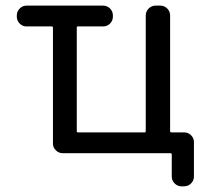

<svg xmlns="http://www.w3.org/2000/svg" viewBox="-20 -567 741 685"><path d="M40 -511.7Q40 -526.4 50.3 -536.6Q60.5 -546.9 74.2 -546.9H347.7Q362.3 -546.9 372.6 -536.6Q382.8 -526.4 382.8 -511.7V-507.8Q382.8 -493.2 372.6 -482.9Q362.3 -472.7 347.7 -472.7H257.8Q253.9 -472.7 253.9 -468.8V-99.6Q253.9 -94.7 257.8 -94.7H496.1Q500 -94.7 500 -99.6V-511.7Q500 -526.4 510.3 -536.6Q520.5 -546.9 535.2 -546.9H552.7Q566.4 -546.9 576.7 -536.6Q586.9 -526.4 586.9 -511.7V-99.6Q586.9 -94.7 591.8 -94.7H636.7Q651.4 -94.7 661.6 -84.5Q671.9 -74.2 671.9 -60.5V62.5Q671.9 77.1 661.6 87.4Q651.4 97.7 636.7 97.7H627Q613.3 97.7 603 87.4Q592.8 77.1 592.8 62.5V-15.6Q592.8 -20.5 587.9 -20.5H203.1Q189.5 -20.5 179.2 -30.8Q168.9 -41 168.9 -54.7V-468.8Q168.9 -472.7 164.1 -472.7H74.2Q60.5 -472.7 50.3 -482.9Q40 -493.2 40 -507.8Z"/></svg>

Font: Gen Jyuu GothicL Regular
Style: Regular
Weight: 400
Designer: [Source Han Sans]
Ryoko NISHIZUKA  (kana & ideographs); Paul D. Hunt (Latin, Greek & Cyrillic); Wenlong ZHANG  (bopomofo
Version: Version 1.002.20150607